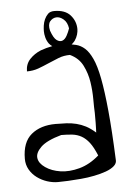

<svg xmlns="http://www.w3.org/2000/svg" viewBox="-46 -598 429 636"><g transform="rotate(-5 169.0 -280.5)"><path d="M118.2 -500Q118.2 -507.8 119.6 -518.6Q121.1 -529.3 125.5 -539.1Q129.9 -548.8 137.2 -556.2Q144.5 -563.5 158.2 -563.5Q194.3 -563.5 211.9 -543.5Q229.5 -523.4 229.5 -497.1Q229.5 -489.3 226.6 -479Q223.6 -468.8 216.8 -459Q211.9 -453.1 206.1 -448.2L220.7 -445.3Q236.3 -441.4 249.5 -429.7Q262.7 -418 273.9 -394Q285.2 -370.1 293.5 -327.1Q301.8 -284.2 308.1 -218.3Q314.5 -152.3 318.4 -56.6Q320.3 -43.9 310.1 -34.7Q299.8 -25.4 282.2 -19Q264.6 -12.7 242.7 -8.3Q220.7 -3.9 198.2 -2Q175.8 0 155.3 1Q134.8 2 121.1 2Q103.5 2 85.4 -3.9Q67.4 -9.8 52.2 -21Q37.1 -32.2 27.8 -48.3Q18.6 -64.5 18.6 -84Q18.6 -139.6 49.3 -165Q80.1 -190.4 129.9 -190.4Q149.4 -190.4 166.5 -189.5Q183.6 -188.5 199.2 -184.6Q214.8 -180.7 230 -172.9Q245.1 -165 261.7 -150.4Q261.7 -153.3 262.2 -162.6Q262.7 -171.9 262.7 -182.6V-215.8Q261.7 -233.4 261.7 -261.2Q261.7 -289.1 257.3 -318.4Q252.9 -347.7 239.7 -374Q226.6 -400.4 197.3 -414.1Q176.8 -414.1 159.2 -407.2Q141.6 -400.4 124 -392.6Q106.4 -384.8 88.9 -378.4Q71.3 -372.1 50.8 -372.1Q50.8 -396.5 65.9 -412.6Q81.1 -428.7 102.5 -437.5Q121.1 -444.3 141.6 -448.2Q135.7 -452.1 130.9 -458Q124 -467.8 121.1 -479Q118.2 -490.2 118.2 -500ZM145.5 -152.3Q96.7 -138.7 77.1 -119.6Q57.6 -100.6 60.1 -83Q62.5 -65.4 83 -51.3Q103.5 -37.1 132.8 -32.7Q162.1 -28.3 196.3 -37.6Q230.5 -46.9 261.7 -74.2Q250 -102.5 238.3 -117.7Q226.6 -132.8 212.9 -140.6Q199.2 -148.4 182.6 -150.4Q166 -152.3 145.5 -152.3ZM138.7 -500Q147.5 -474.6 157.7 -467.3Q168 -460 176.8 -463.4Q185.5 -466.8 191.9 -478.5Q198.2 -490.2 202.1 -502Q199.2 -522.5 187 -532.7Q174.8 -543 162.6 -542Q150.4 -541 142.1 -530.8Q133.8 -520.5 138.7 -500Z"/></g></svg>

Font: Annie Use Your Telescope
Style: Regular
Weight: 400
Designer: Kimberly Geswein
Foundry: Kimberly Geswein
Version: Version 1.002 2001